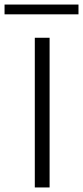

<svg xmlns="http://www.w3.org/2000/svg" viewBox="-33 -824 365 844"><path d="M120 0V-658H185V0ZM-13 -761V-804H312V-761Z"/></svg>

Font: Ysabeau Office Light
Style: Regular
Weight: 300
Designer: Christian Thalmann (Catharsis Fonts)
Version: Version 2.001;gftools[0.9.30]; featfreeze: tnum,lnum,ss02